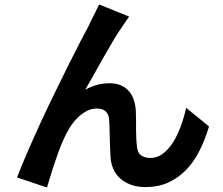

<svg xmlns="http://www.w3.org/2000/svg" viewBox="-20 -793 996 858"><path d="M557 -719Q550 -710 542.5 -698Q535 -686 527 -675Q509 -650 487.5 -614Q466 -578 444 -539Q422 -500 400.5 -461.5Q379 -423 361 -392Q413 -421 469 -421Q523 -421 553.5 -388.5Q584 -356 587 -296Q588 -280 588 -259Q588 -238 588 -216.5Q588 -195 589 -174.5Q590 -154 592 -139Q594 -110 611 -98.5Q628 -87 652 -87Q682 -87 707 -105.5Q732 -124 752 -155Q772 -186 787 -226.5Q802 -267 812 -311L914 -228Q896 -167 870 -116.5Q844 -66 809 -31Q774 4 730 23.5Q686 43 631 43Q592 43 563.5 32Q535 21 515.5 3Q496 -15 486 -39Q476 -63 474 -89Q473 -108 472 -131Q471 -154 470.5 -177Q470 -200 469.5 -220.5Q469 -241 468 -255Q465 -308 413 -308Q389 -308 367 -296.5Q345 -285 325.5 -265.5Q306 -246 290 -220Q274 -194 262 -165Q252 -144 242 -116Q232 -88 222 -58.5Q212 -29 204 -1.5Q196 26 190 45L56 0Q74 -47 101 -109.5Q128 -172 159 -239.5Q190 -307 223.5 -375.5Q257 -444 286.5 -503.5Q316 -563 340 -609Q364 -655 376 -677Q385 -697 397 -720Q409 -743 423 -773Z"/></svg>

Font: Kinto Sans
Style: Bold
Weight: 700
Designer: Authors: Ryoko NISHIZUKA  (kana & ideographs); Paul D. Hunt (Latin, Greek & Cyrillic); Wenlong ZHANG  (bopomofo); Sandol
Foundry: Adobe Systems Incorporated, ookami Inc.
Version: Version 0.001